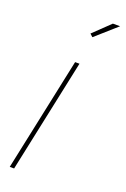

<svg xmlns="http://www.w3.org/2000/svg" viewBox="-143 -777 542 825"><g transform="rotate(20 128.0 -365.0)"><path d="M127 -519H147L37 0H17ZM160 -645 147 -657 223 -730H256Z"/></g></svg>

Font: Raleway Thin
Style: Italic
Weight: 100
Italic angle: -12°
Designer: Matt McInerney, Pablo Impallari, Rodrigo Fuenzalida
Foundry: Matt McInerney, Pablo Impallari, Rodrigo Fuenzalida
Version: Version 4.026